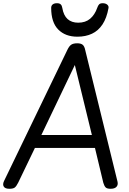

<svg xmlns="http://www.w3.org/2000/svg" viewBox="-29 -1159 801 1193"><path d="M29 14Q3 14 -5.5 0.5Q-14 -13 -4 -34L390 -850Q401 -873 414 -881.5Q427 -890 451 -890Q473 -890 484.5 -881Q496 -872 501 -846L701 -31Q706 -11 695 1.5Q684 14 658 14Q636 14 627.5 5.5Q619 -3 613 -23L561 -240H188L84 -24Q73 -2 63 6Q53 14 29 14ZM228 -320H542L436 -755ZM452 -931Q377 -931 333 -975.5Q289 -1020 289 -1110Q289 -1124 298.5 -1131.5Q308 -1139 325 -1139Q341 -1139 348.5 -1131.5Q356 -1124 358 -1110Q366 -1063 391 -1040.5Q416 -1018 457 -1018Q502 -1018 531 -1042.5Q560 -1067 575 -1110Q580 -1125 587 -1132Q594 -1139 609 -1139Q627 -1139 637.5 -1130Q648 -1121 645 -1108Q634 -1047 608 -1007.5Q582 -968 542.5 -949.5Q503 -931 452 -931Z"/></svg>

Font: Playwrite GB J
Style: Italic
Weight: 400
Italic angle: -7.01216°
Designer: Veronika Burian, José Scaglione
Foundry: TypeTogether
Version: Version 1.002